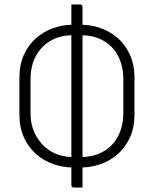

<svg xmlns="http://www.w3.org/2000/svg" viewBox="-20 -781 690 861"><path d="M300 -761Q310 -761 319.5 -761Q329 -761 339 -761Q344 -761 347 -758Q350 -755 350 -750Q350 -720 350 -691Q350 -662 350 -633V-611Q350 -545 350 -480Q350 -415 350 -350.5Q350 -286 350 -220.5Q350 -155 350 -87V-69Q350 -56 350 -39.5Q350 -23 350 -4.5Q350 14 350 30.5Q350 47 350 60Q340 60 330.5 60Q321 60 311 60Q306 60 303 57Q300 54 300 49Q300 26 300 -9.5Q300 -45 300 -68V-87Q300 -178 300 -263.5Q300 -349 300 -435Q300 -521 300 -611V-633Q300 -655 300 -676Q300 -697 300 -718.5Q300 -740 300 -761ZM345 -670Q387 -670 429.5 -655.5Q472 -641 506.5 -611.5Q541 -582 562 -537Q583 -492 583 -431V-269Q583 -208 562 -163Q541 -118 506.5 -88.5Q472 -59 429.5 -44.5Q387 -30 345 -30H305Q263 -30 220.5 -44.5Q178 -59 143.5 -88.5Q109 -118 88 -163Q67 -208 67 -269V-431Q67 -492 88 -537Q109 -582 143.5 -611.5Q178 -641 220.5 -655.5Q263 -670 305 -670ZM117 -274Q117 -244 123.5 -218Q130 -192 143 -170Q156 -148 173 -130Q190 -113 211 -101Q232 -89 256 -83Q280 -77 305 -77H345Q387 -77 421.5 -91Q456 -105 481 -130.5Q506 -156 519.5 -192.5Q533 -229 533 -274V-426Q533 -457 526.5 -484Q520 -511 508 -533Q496 -555 479 -572Q454 -597 420 -610Q386 -623 345 -623H305Q250 -623 207.5 -598.5Q165 -574 141 -530Q117 -486 117 -426Z"/></svg>

Font: Recursive Light
Style: Regular
Weight: 300
Version: Version 1.085